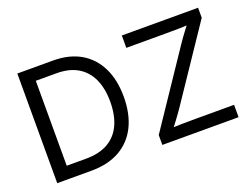

<svg xmlns="http://www.w3.org/2000/svg" viewBox="-109 -963 1570 1197"><g transform="rotate(-20 675.5 -364.0)"><path d="M314.9 0H139.2V-82H309.1Q397.9 -82 456.3 -116Q514.6 -149.9 543.5 -213.4Q572.3 -276.9 572.3 -365.2Q572.3 -452.6 543.7 -515.4Q515.1 -578.1 458.7 -611.8Q402.3 -645.5 317.9 -645.5H135.3V-727.5H324.2Q430.7 -727.5 506.1 -684.1Q581.5 -640.6 621.8 -559.3Q662.1 -478 662.1 -365.2Q662.1 -251.5 621.6 -169.7Q581.1 -87.9 503.4 -43.9Q425.8 0 314.9 0ZM180.7 -727.5V0H87.9V-727.5ZM785.2 0V-65.4L1110.4 -549.3Q1132.3 -582 1157.2 -615Q1182.1 -647.9 1207 -680.2L1217.3 -649.9Q1172.4 -647 1127 -646.2Q1081.5 -645.5 1036.6 -645.5H781.2V-727.5H1287.1V-661.1L966.8 -185.1Q943.4 -150.4 917.2 -115.7Q891.1 -81.1 865.2 -47.4L855 -77.6Q899.9 -80.6 944.6 -81.3Q989.3 -82 1034.2 -82H1291V0Z"/></g></svg>

Font: Adwaita Sans
Style: Regular
Weight: 400
Designer: Rasmus Andersson
Foundry: rsms
Version: Version 4.001;git-9221beed3